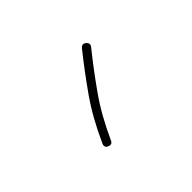

<svg xmlns="http://www.w3.org/2000/svg" viewBox="-50 -827 361 361"><g transform="rotate(-45 130.0 -647.0)"><path d="M187 -730Q193.8 -724.1 188.5 -717.8Q161.1 -683.6 136.5 -648.7Q111.8 -613.8 90.8 -567.4Q87.4 -559.6 79.6 -563Q71.8 -566.4 75.2 -574.2Q96.7 -622.1 122.1 -658.2Q147.5 -694.3 174.8 -728.5Q180.7 -735.4 187 -730Z"/></g></svg>

Font: Mikhak-DS1-FD Thin
Style: Regular
Weight: 100
Designer: Amin Abedi
Version: Version 3.2